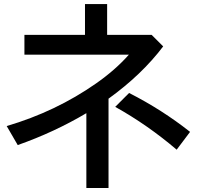

<svg xmlns="http://www.w3.org/2000/svg" viewBox="-20 -856 980 952"><path d="M401.4 -835.9H511.2V-683.1H731.9L789.1 -626Q683.1 -485.8 518.1 -366.7V76.2H408.2V-294.9Q249.5 -200.7 67.9 -136.7L13.2 -231Q256.8 -302.7 456.5 -442.4Q552.2 -509.3 619.1 -585H101.1V-683.1H401.4ZM856 -113.8Q712.4 -236.3 551.3 -326.2L620.1 -395Q782.7 -312.5 922.4 -202.1Z"/></svg>

Font: BIZ UDPGothic
Style: Bold
Weight: 700
Designer: TypeBank Co., Ltd.
Foundry: Morisawa Inc.
Version: Version 1.051